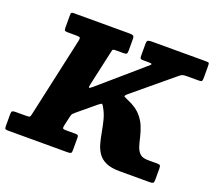

<svg xmlns="http://www.w3.org/2000/svg" viewBox="-173 -917 1210 1084"><g transform="rotate(20 432.0 -375.0)"><path d="M-47.5 -22.5Q-47.5 -9.5 -45 -4.8Q-42.5 0 -29 0H328.5Q343 0 349 -2.8Q355 -5.5 355 -21V-96Q355 -107.5 351 -110.5Q347 -113.5 336.5 -113.5H282.5Q264.5 -113.5 261.2 -117.5Q258 -121.5 261 -135.5L274.5 -195.5Q277.5 -208.5 283.8 -214Q290 -219.5 298 -227L397.5 -309.5Q411.5 -320.5 417 -323.2Q422.5 -326 431.5 -308Q449.5 -277.5 458.2 -243.2Q467 -209 473 -174.5Q479 -140 487.5 -108.5Q496 -77 513 -52.5Q530 -28 561 -14Q592 0 643.5 0H822.5Q838.5 0 843.8 -3.5Q849 -7 849 -24V-90Q849 -105.5 845 -109.5Q841 -113.5 826 -113.5H772Q739.5 -113.5 723.8 -128.2Q708 -143 700.2 -167.5Q692.5 -192 685.8 -222Q679 -252 666.2 -283.2Q653.5 -314.5 627.5 -342.8Q601.5 -371 554.5 -391.5Q532.5 -401 526 -405.2Q519.5 -409.5 539.5 -426L772.5 -619.5Q782.5 -628 790.2 -631Q798 -634 817.5 -634H889Q903 -634 906.2 -638.2Q909.5 -642.5 909.5 -657V-728Q909.5 -743.5 907 -746.8Q904.5 -750 888.5 -750H564Q549 -750 541.8 -746.8Q534.5 -743.5 534.5 -727V-653.5Q534.5 -642 537.8 -638Q541 -634 553.5 -634H582.5Q602.5 -634 605 -631Q607.5 -628 601.2 -622.8Q595 -617.5 588 -611L339 -395.5Q324 -383 320 -384Q316 -385 320 -402.5L365.5 -608Q368.5 -621.5 370.2 -627.8Q372 -634 389.5 -634H435Q449.5 -634 454 -637.8Q458.5 -641.5 458.5 -657V-726Q458.5 -742.5 452.2 -746.2Q446 -750 430.5 -750H94.5Q84.5 -750 81.5 -746.8Q78.5 -743.5 78.5 -733.5V-656.5Q78.5 -642.5 83.2 -639.5Q88 -636.5 101 -636.5H149.5Q169.5 -636.5 173.5 -632.5Q177.5 -628.5 173.5 -611.5L68.5 -134.5Q65.5 -120 62 -116.8Q58.5 -113.5 41 -113.5H-22Q-37.5 -113.5 -42.5 -110Q-47.5 -106.5 -47.5 -90Z"/></g></svg>

Font: Besley ExtraBold
Style: Italic
Weight: 800
Italic angle: -13°
Designer: Owen Earl
Foundry: indestructible type*
Version: Version 2.001